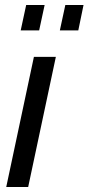

<svg xmlns="http://www.w3.org/2000/svg" viewBox="-20 -750 355 770"><path d="M116 -522H204L93 0H5ZM63 -628 85 -730H159L137 -628ZM220 -628 242 -730H315L294 -628Z"/></svg>

Font: Raleway Thin Medium
Style: Italic
Weight: 500
Italic angle: -12°
Version: Version 4.026